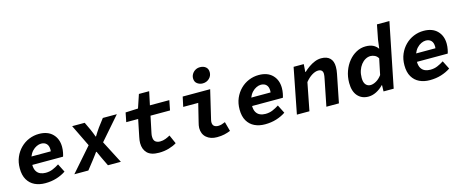

<svg xmlns="http://www.w3.org/2000/svg" viewBox="-41 -1381 4882 2025"><g transform="rotate(-15 2400.0 -368.0)"><path d="M267 12Q203 12 153.5 -11.5Q104 -35 75 -84Q46 -133 46 -208Q46 -276 69.5 -330.5Q93 -385 133 -425Q173 -465 225 -486.5Q277 -508 334 -508Q430 -508 483 -454Q536 -400 536 -313Q536 -282 530 -252Q524 -222 519 -210H149L164 -298H444L404 -278Q407 -286 408.5 -296.5Q410 -307 410 -316Q410 -359 388.5 -381Q367 -403 330 -403Q307 -403 281 -391Q255 -379 233 -355.5Q211 -332 197 -296.5Q183 -261 183 -214Q183 -169 198.5 -142.5Q214 -116 240.5 -104.5Q267 -93 299 -93Q342 -93 377.5 -108Q413 -123 447 -145L493 -54Q449 -24 391.5 -6Q334 12 267 12Z M586 0 811 -257 695 -496H832L873 -409Q881 -392 890.5 -367.5Q900 -343 906 -326H910Q920 -342 936.5 -368.5Q953 -395 964 -409L1030 -496H1183L966 -247L1094 0H953L910 -89Q902 -106 892.5 -127Q883 -148 874 -168H868Q858 -154 848 -140.5Q838 -127 828 -114Q818 -101 809 -89L739 0Z M1509 12Q1421 12 1381 -29Q1341 -70 1341 -138Q1341 -153 1343 -168Q1345 -183 1349 -203L1387 -389H1257L1277 -490L1414 -496L1463 -642H1575L1544 -496H1756L1735 -389H1522L1484 -208Q1481 -195 1480.5 -187Q1480 -179 1480 -170Q1480 -132 1499.5 -116Q1519 -100 1551 -100Q1582 -100 1610.5 -111Q1639 -122 1661 -135L1703 -40Q1669 -18 1618 -3Q1567 12 1509 12Z M2142 12Q2071 12 2027.5 -26Q1984 -64 1984 -130Q1984 -144 1987 -159Q1990 -174 1994 -190L2043 -389H1879L1902 -496H2202L2128 -183Q2127 -177 2125.5 -170.5Q2124 -164 2124 -157Q2124 -126 2141 -113Q2158 -100 2184 -100Q2203 -100 2221 -105Q2239 -110 2262 -120L2290 -17Q2258 -4 2223 4Q2188 12 2142 12ZM2143 -575Q2110 -575 2083.5 -594.5Q2057 -614 2057 -653Q2057 -678 2070.5 -700Q2084 -722 2106.5 -735Q2129 -748 2157 -748Q2195 -748 2219.5 -728Q2244 -708 2244 -670Q2244 -630 2214.5 -602.5Q2185 -575 2143 -575Z M2667 12Q2603 12 2553.5 -11.5Q2504 -35 2475 -84Q2446 -133 2446 -208Q2446 -276 2469.5 -330.5Q2493 -385 2533 -425Q2573 -465 2625 -486.5Q2677 -508 2734 -508Q2830 -508 2883 -454Q2936 -400 2936 -313Q2936 -282 2930 -252Q2924 -222 2919 -210H2549L2564 -298H2844L2804 -278Q2807 -286 2808.5 -296.5Q2810 -307 2810 -316Q2810 -359 2788.5 -381Q2767 -403 2730 -403Q2707 -403 2681 -391Q2655 -379 2633 -355.5Q2611 -332 2597 -296.5Q2583 -261 2583 -214Q2583 -169 2598.5 -142.5Q2614 -116 2640.5 -104.5Q2667 -93 2699 -93Q2742 -93 2777.5 -108Q2813 -123 2847 -145L2893 -54Q2849 -24 2791.5 -6Q2734 12 2667 12Z M3016 0 3113 -496H3224L3218 -411H3222Q3247 -435 3279 -457.5Q3311 -480 3346 -494Q3381 -508 3416 -508Q3478 -508 3511 -475.5Q3544 -443 3544 -381Q3544 -363 3542 -344Q3540 -325 3536 -306L3475 0H3338L3396 -290Q3399 -305 3401 -317.5Q3403 -330 3403 -341Q3403 -366 3390 -378.5Q3377 -391 3352 -391Q3321 -391 3284 -368.5Q3247 -346 3212 -303L3153 0Z M3796 12Q3723 12 3679 -37.5Q3635 -87 3635 -180Q3635 -248 3656.5 -307.5Q3678 -367 3715 -412Q3752 -457 3800 -482.5Q3848 -508 3901 -508Q3950 -508 3982 -492Q4014 -476 4033 -448H4035L4047 -542L4078 -701H4214L4073 0H3962L3964 -68H3960Q3925 -31 3882 -9.5Q3839 12 3796 12ZM3848 -100Q3876 -100 3909.5 -118.5Q3943 -137 3972 -176L4008 -349Q3994 -374 3970.5 -385Q3947 -396 3925 -396Q3896 -396 3869 -381Q3842 -366 3821 -339Q3800 -312 3788 -276Q3776 -240 3776 -197Q3776 -148 3796 -124Q3816 -100 3848 -100Z M4467 12Q4403 12 4353.5 -11.5Q4304 -35 4275 -84Q4246 -133 4246 -208Q4246 -276 4269.5 -330.5Q4293 -385 4333 -425Q4373 -465 4425 -486.5Q4477 -508 4534 -508Q4630 -508 4683 -454Q4736 -400 4736 -313Q4736 -282 4730 -252Q4724 -222 4719 -210H4349L4364 -298H4644L4604 -278Q4607 -286 4608.5 -296.5Q4610 -307 4610 -316Q4610 -359 4588.5 -381Q4567 -403 4530 -403Q4507 -403 4481 -391Q4455 -379 4433 -355.5Q4411 -332 4397 -296.5Q4383 -261 4383 -214Q4383 -169 4398.5 -142.5Q4414 -116 4440.5 -104.5Q4467 -93 4499 -93Q4542 -93 4577.5 -108Q4613 -123 4647 -145L4693 -54Q4649 -24 4591.5 -6Q4534 12 4467 12Z"/></g></svg>

Font: Source Code Pro ExtraLight
Style: Bold Italic
Weight: 700
Italic angle: -11°
Monospace: yes
Version: Version 1.016;hotconv 1.0.116;makeotfexe 2.5.65601